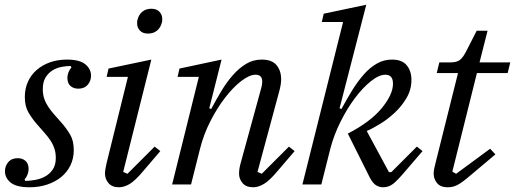

<svg xmlns="http://www.w3.org/2000/svg" viewBox="-20 -780 2178 812"><path d="M105 12Q50 12 25.5 -7.5Q1 -27 1 -56Q1 -78 15 -94.5Q29 -111 55 -111Q75 -111 88 -99.5Q101 -88 101 -65Q101 -54 96.5 -42Q92 -30 84 -22L87 -15Q106 -15 128.5 -19Q151 -23 170.5 -33.5Q190 -44 203 -63Q216 -82 216 -112Q216 -134 210 -152Q204 -170 193 -186.5Q182 -203 167.5 -219Q153 -235 136 -255Q116 -278 100.5 -304Q85 -330 85 -370Q85 -405 98 -434Q111 -463 135 -484Q159 -505 191.5 -516.5Q224 -528 263 -528Q317 -528 341 -508Q365 -488 365 -460Q365 -438 351 -421.5Q337 -405 311 -405Q291 -405 278 -416.5Q265 -428 265 -451Q265 -462 269.5 -474Q274 -486 282 -494L279 -501Q261 -501 240 -497Q219 -493 201.5 -482Q184 -471 172.5 -452Q161 -433 161 -403Q161 -381 167 -363Q173 -345 184 -328.5Q195 -312 209.5 -295.5Q224 -279 241 -260Q261 -237 276.5 -211Q292 -185 292 -145Q292 -110 278 -81Q264 -52 239 -31.5Q214 -11 179.5 0.5Q145 12 105 12Z M483 12Q454 12 439 -5.5Q424 -23 424 -46Q424 -57 426.5 -69Q429 -81 431 -91L521 -455H431L439 -490L620 -528L501 -53L519 -45L634 -160L658 -141L587 -58Q552 -16 528.5 -2Q505 12 483 12ZM606 -638Q583 -638 571.5 -651Q560 -664 560 -679Q560 -683 560 -688Q560 -693 562 -698Q567 -718 582 -730.5Q597 -743 620 -743Q643 -743 654.5 -730Q666 -717 666 -702Q666 -698 666 -693Q666 -688 664 -683Q659 -663 644 -650.5Q629 -638 606 -638Z M1051 12Q1021 12 1006 -5.5Q991 -23 991 -46Q991 -57 993 -69Q995 -81 998 -91L1086 -412Q1089 -425 1089 -435Q1089 -464 1061 -464Q1035 -464 1000.5 -437.5Q966 -411 932 -367Q898 -323 869.5 -267Q841 -211 826 -151L788 0H708L821 -455H731L739 -490L917 -528L865 -322L873 -319Q894 -358 916.5 -395.5Q939 -433 965 -462.5Q991 -492 1021 -510Q1051 -528 1087 -528Q1130 -528 1149.5 -504.5Q1169 -481 1169 -445Q1169 -423 1161 -394L1069 -53L1087 -45L1202 -160L1226 -141L1155 -58Q1120 -16 1096 -2Q1072 12 1051 12Z M1600 12Q1586 12 1572 4.5Q1558 -3 1544 -29L1451 -215Q1546 -264 1594 -322Q1642 -380 1642 -426Q1642 -464 1610 -464Q1583 -464 1548.5 -436.5Q1514 -409 1481 -365Q1448 -321 1420 -265Q1392 -209 1377 -151L1339 0H1259L1431 -687H1341L1349 -722L1529 -760L1416 -322L1424 -319Q1446 -360 1469.5 -398Q1493 -436 1518.5 -465Q1544 -494 1573.5 -511Q1603 -528 1638 -528Q1680 -528 1700 -504Q1720 -480 1720 -442Q1720 -401 1699.5 -366Q1679 -331 1649.5 -303.5Q1620 -276 1587.5 -256Q1555 -236 1531 -226L1625 -52H1635L1743 -160L1767 -141L1694 -56Q1661 -17 1642.5 -2.5Q1624 12 1600 12Z M1873 12Q1843 12 1828.5 -5.5Q1814 -23 1814 -46Q1814 -57 1817 -69.5Q1820 -82 1822 -91L1917 -471H1827L1838 -516H1883Q1912 -516 1925 -526.5Q1938 -537 1950 -560L1996 -650H2042L2008 -516H2138L2127 -471H1997L1893 -54L1909 -45L2053 -151L2075 -127L1974 -42Q1953 -24 1939 -13.5Q1925 -3 1914 2.5Q1903 8 1893.5 10Q1884 12 1873 12Z"/></svg>

Font: IBM Plex Serif
Style: Italic
Weight: 400
Italic angle: -14°
Designer: Mike Abbink, Paul van der Laan, Pieter van Rosmalen
Foundry: Bold Monday
Version: Version 3.001